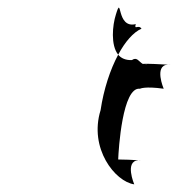

<svg xmlns="http://www.w3.org/2000/svg" viewBox="-20 -620 467 502"><path d="M283 -582C274 -554 269 -502 289 -477C307 -511 329 -536 350 -545C342 -557 330 -540 335 -557C283 -544 300 -638 283 -582ZM243 -332C212 -232 281 -145 331 -138C331 -138 305 -199 342 -201C329 -202 304 -203 289 -203C290 -229 300 -394 346 -388C346 -388 358 -395 408 -388C408 -388 382 -449 419 -451C401 -452 362 -454 353 -453C343 -459 338 -472 325 -463C309 -462 296 -468 289 -477C268 -438 251 -386 243 -332ZM359 -451C361 -451 363 -450 365 -450C363 -450 361 -450 359 -451ZM350 -200C350 -200 347 -201 342 -201C345 -201 347 -201 350 -200ZM427 -450C427 -450 424 -451 419 -451C422 -451 424 -451 427 -450Z"/></svg>

Font: bitstorm
Style: maxextobl
Weight: 400
Version: Version 0.2